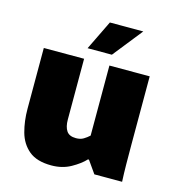

<svg xmlns="http://www.w3.org/2000/svg" viewBox="-109 -811 837 916"><g transform="rotate(15 310.0 -353.5)"><path d="M227 12Q155 12 116 -20.5Q77 -53 62.5 -106Q48 -159 48 -220V-520H247V-220Q247 -184 260.5 -164Q274 -144 307 -144Q329 -144 344 -153Q359 -162 372 -174V-520H571V-183Q571 -131 571.5 -85Q572 -39 574 0H437L394 -61H389Q365 -35 323 -11.5Q281 12 227 12ZM250 -573 321 -719H486L370 -573Z"/></g></svg>

Font: Murecho Black
Style: Regular
Weight: 900
Designer: Neil Summerour
Foundry: Positype
Version: Version 1.010; ttfautohint (v1.8.3)